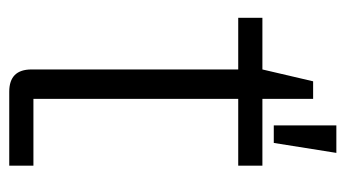

<svg xmlns="http://www.w3.org/2000/svg" viewBox="-182 -548 730 405"><g transform="rotate(90 182.5 -345.0)"><path d="M173 0Q126 0 126 -47V-534L151 -641H188V-51H329V0ZM17 -483V-534H329V-483ZM244 -558V-690H302L281 -558Z"/></g></svg>

Font: Mozilla Headline ExtraLight
Style: Regular
Weight: 200
Designer: Studio DRAMA
Foundry: Studio DRAMA
Version: Version 1.000